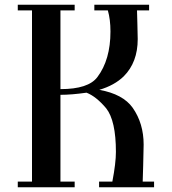

<svg xmlns="http://www.w3.org/2000/svg" viewBox="-20 -790 725 810"><path d="M295 0H55V-24H115V-746H55V-770H295V-746H235V-414Q353 -414 391 -465Q446 -538 446 -657Q446 -708 435 -746H378V-770H609V-746H558Q558 -736 559.5 -693Q561 -650 561 -625Q561 -527 502 -468Q463 -430 399 -411Q499 -393 540 -335Q586 -269 586 -180Q586 -156 584 -90.5Q582 -25 582 -24H630V0H398V-24H454Q469 -102 469 -149Q469 -281 428 -333Q386 -383 345 -399Q282 -390 235 -390V-24H295Z"/></svg>

Font: Ponomar Unicode TT
Style: Regular
Weight: 400
Designer: Vladislav V. Dorosh, Yuri A.W. Shardt, Nikita Simmons, Aleksandr Andreev
Foundry: Ponomar Project
Version: 1.1